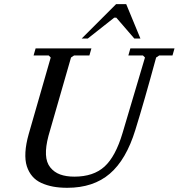

<svg xmlns="http://www.w3.org/2000/svg" viewBox="-20 -894 860 924"><path d="M626.5 -708.5 539.6 -809.1H529.8L402.3 -708.5H373L538.6 -874H587.4L655.8 -708.5ZM303.7 9.8Q266.6 9.8 236.1 4.2Q205.6 -1.5 179.2 -13.4Q152.8 -25.4 135.5 -45.7Q118.2 -65.9 109.1 -94Q100.1 -122.1 102.3 -161.4Q104.5 -200.7 118.2 -249L224.1 -617.2L214.4 -627H141.6L151.4 -661.1H419.9L410.2 -627H336.4L321.8 -617.2L213.4 -240.7Q199.2 -187 201.2 -149.4Q203.1 -111.8 221.9 -88.4Q240.7 -64.9 269.5 -54.4Q298.3 -43.9 337.9 -43.9Q429.7 -43.9 482.9 -92.3Q536.1 -140.6 569.8 -253.9Q600.6 -358.4 631.3 -460.9Q662.1 -563.5 677.7 -617.2L668 -627H597.7L607.4 -661.1H819.8L810.1 -627H746.1L731.4 -617.2Q673.3 -403.3 631.3 -268.6Q587.4 -125.5 508.3 -57.9Q429.2 9.8 303.7 9.8Z"/></svg>

Font: Happy Times at the IKOB Italic
Style: Regular
Weight: 400
Designer: Lucas Le Bihan
Foundry: Lucas Le Bihan
Version: Version 1.000;PS 1.0;hotconv 1.0.88;makeotf.lib2.5.647800